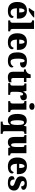

<svg xmlns="http://www.w3.org/2000/svg" viewBox="2289 -3104 1037 5655"><g transform="rotate(90 2807.5 -276.5)"><path d="M301 10Q167 10 102.5 -62.5Q38 -135 38 -266Q38 -407 104 -479Q170 -551 289 -551Q400 -551 463.5 -489.5Q527 -428 527 -309V-255H223Q225 -159 256 -115Q287 -71 348 -71Q396 -71 424 -97Q452 -123 468 -162Q485 -157 497 -144.5Q509 -132 509 -113Q509 -84 488.5 -55.5Q468 -27 422 -8.5Q376 10 301 10ZM347 -324Q348 -399 335 -439.5Q322 -480 294 -480Q264 -480 244.5 -440Q225 -400 225 -324ZM217 -619Q231 -639 250 -664.5Q269 -690 287 -717Q305 -744 315 -766H497V-756Q488 -743 466 -723Q444 -703 415 -681.5Q386 -660 356 -640Q326 -620 302 -606H217Z M581 0V-59H591Q617 -59 633.5 -74Q650 -89 650 -130V-644Q650 -669 638.5 -681Q627 -693 613 -697Q599 -701 591 -701H581V-760H833V-130Q833 -89 850 -74Q867 -59 893 -59H903V0Z M1223 10Q1089 10 1024.5 -62.5Q960 -135 960 -266Q960 -407 1026 -479Q1092 -551 1211 -551Q1322 -551 1385.5 -489.5Q1449 -428 1449 -309V-255H1145Q1147 -159 1178 -115Q1209 -71 1270 -71Q1318 -71 1346 -97Q1374 -123 1390 -162Q1407 -157 1419 -144.5Q1431 -132 1431 -113Q1431 -84 1410.5 -55.5Q1390 -27 1344 -8.5Q1298 10 1223 10ZM1269 -324Q1270 -399 1257 -439.5Q1244 -480 1216 -480Q1186 -480 1166.5 -440Q1147 -400 1147 -324Z M1770 10Q1695 10 1639.5 -15.5Q1584 -41 1553 -101.5Q1522 -162 1522 -267Q1522 -375 1555 -437Q1588 -499 1643.5 -525Q1699 -551 1768 -551Q1844 -551 1888.5 -535Q1933 -519 1951.5 -495Q1970 -471 1970 -444Q1970 -423 1960 -400.5Q1950 -378 1918 -362.5Q1886 -347 1821 -347Q1821 -383 1816.5 -414Q1812 -445 1802 -464Q1792 -483 1774 -483Q1753 -483 1738 -464Q1723 -445 1715 -398Q1707 -351 1707 -268Q1707 -169 1728.5 -119Q1750 -69 1800 -69Q1851 -69 1887 -94.5Q1923 -120 1939 -156Q1953 -149 1960.5 -135.5Q1968 -122 1968 -107Q1968 -81 1949 -54Q1930 -27 1887 -8.5Q1844 10 1770 10Z M2251 10Q2179 10 2136 -25.5Q2093 -61 2093 -150V-463H2024V-519Q2064 -520 2090.5 -536Q2117 -552 2130 -567Q2143 -582 2154.5 -605.5Q2166 -629 2173 -661H2277V-536H2395V-463H2277V-167Q2277 -126 2287.5 -107Q2298 -88 2332 -88Q2371 -88 2403 -97V-21Q2386 -12 2348 -1Q2310 10 2251 10Z M2429 0V-59H2434Q2466 -59 2483.5 -71.5Q2501 -84 2501 -131V-409Q2501 -453 2486.5 -465Q2472 -477 2442 -477H2438V-536H2657L2677 -442H2681Q2705 -499 2740 -524Q2775 -549 2830 -549Q2885 -549 2909 -521Q2933 -493 2933 -452Q2933 -398 2894 -375Q2855 -352 2793 -352Q2793 -393 2785.5 -415.5Q2778 -438 2752 -438Q2730 -438 2715 -414.5Q2700 -391 2692 -354Q2684 -317 2684 -278V-126Q2684 -82 2699.5 -70.5Q2715 -59 2741 -59H2774V0Z M3115 -621Q3073 -621 3044.5 -640.5Q3016 -660 3016 -698Q3016 -738 3044.5 -756.5Q3073 -775 3115 -775Q3155 -775 3185 -756.5Q3215 -738 3215 -698Q3215 -660 3185 -640.5Q3155 -621 3115 -621ZM2958 0V-59H2969Q2996 -59 3012.5 -75Q3029 -91 3029 -133V-410Q3029 -448 3012 -462.5Q2995 -477 2969 -477H2952V-536H3211V-130Q3211 -89 3227.5 -74Q3244 -59 3270 -59H3280V0Z M3561 222V163H3586Q3616 163 3638.5 153.5Q3661 144 3661 106V54Q3661 27 3662.5 -3.5Q3664 -34 3666 -57H3660Q3640 -28 3608 -9Q3576 10 3525 10Q3436 10 3386 -57.5Q3336 -125 3336 -270Q3336 -414 3387.5 -480Q3439 -546 3538 -546Q3586 -546 3621.5 -522.5Q3657 -499 3678 -458H3684L3704 -536H3923V-477H3919Q3889 -477 3866.5 -465Q3844 -453 3844 -407V104Q3844 144 3866 153.5Q3888 163 3919 163H3923V222ZM3586 -68Q3629 -68 3645 -120.5Q3661 -173 3661 -267Q3661 -370 3645.5 -418Q3630 -466 3587 -466Q3551 -466 3536 -418.5Q3521 -371 3521 -269Q3521 -172 3536 -120Q3551 -68 3586 -68Z M4173 10Q4087 10 4050.5 -39.5Q4014 -89 4014 -189V-405Q4014 -447 4006 -462Q3998 -477 3962 -477H3959V-536H4197V-230Q4197 -162 4207 -124Q4217 -86 4248 -86Q4281 -86 4295 -125.5Q4309 -165 4309 -233V-417Q4309 -459 4296 -468Q4283 -477 4259 -477H4255V-536H4492V-120Q4492 -77 4506 -68Q4520 -59 4544 -59H4556V0H4341L4314 -66H4309Q4289 -30 4256 -10Q4223 10 4173 10Z M4882 10Q4748 10 4683.5 -62.5Q4619 -135 4619 -266Q4619 -407 4685 -479Q4751 -551 4870 -551Q4981 -551 5044.5 -489.5Q5108 -428 5108 -309V-255H4804Q4806 -159 4837 -115Q4868 -71 4929 -71Q4977 -71 5005 -97Q5033 -123 5049 -162Q5066 -157 5078 -144.5Q5090 -132 5090 -113Q5090 -84 5069.5 -55.5Q5049 -27 5003 -8.5Q4957 10 4882 10ZM4928 -324Q4929 -399 4916 -439.5Q4903 -480 4875 -480Q4845 -480 4825.5 -440Q4806 -400 4806 -324Z M5371 10Q5292 10 5247.5 -6Q5203 -22 5185 -48.5Q5167 -75 5167 -108Q5167 -150 5195.5 -167.5Q5224 -185 5265 -185Q5265 -117 5295.5 -87.5Q5326 -58 5374 -58Q5419 -58 5437.5 -76Q5456 -94 5456 -118Q5456 -147 5428.5 -164.5Q5401 -182 5343 -201Q5257 -228 5214.5 -266.5Q5172 -305 5172 -381Q5172 -468 5232.5 -509Q5293 -550 5393 -550Q5457 -550 5496 -535.5Q5535 -521 5553 -499Q5571 -477 5571 -453Q5571 -418 5546.5 -400Q5522 -382 5468 -382Q5468 -431 5441.5 -457Q5415 -483 5377 -483Q5348 -483 5329 -470Q5310 -457 5310 -431Q5310 -402 5333 -385Q5356 -368 5422 -346Q5473 -330 5511 -309Q5549 -288 5570.5 -255.5Q5592 -223 5592 -171Q5592 -90 5536.5 -40Q5481 10 5371 10Z"/></g></svg>

Font: Noto Serif Lao SemiCondensed Black
Style: Regular
Weight: 900
Width: 4
Designer: Monotype Design Team
Foundry: Monotype Imaging Inc.
Version: Version 2.003; ttfautohint (v1.8.4.7-5d5b)